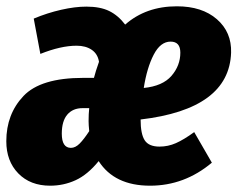

<svg xmlns="http://www.w3.org/2000/svg" viewBox="-22 -571 753 609"><path d="M375 -493Q441 -551 539 -551Q619 -551 666 -510Q713 -469 711 -404Q705 -225 424 -192Q424 -146 437 -126Q450 -106 484 -106Q511 -106 536 -117Q561 -128 594 -152L650 -55Q563 18 454 18Q341 18 291 -60Q256 -17 218 0.5Q180 18 137 18Q74 18 36 -21Q-2 -60 -2 -123Q-2 -209 52.5 -266.5Q107 -324 242 -324H276Q281 -344 292 -375Q288 -400 269 -413Q250 -426 221 -426Q171 -426 106 -400L85 -512Q128 -530 172 -540Q216 -550 252 -550Q296 -550 324.5 -536Q353 -522 375 -493ZM434 -292Q494 -298 522 -330.5Q550 -363 550 -404Q550 -439 519 -439Q487 -439 465.5 -397.5Q444 -356 434 -292ZM240 -228Q209 -228 191.5 -207.5Q174 -187 174 -147Q174 -102 203 -102Q217 -102 230.5 -115.5Q244 -129 261 -155Q259 -175 259 -187Q259 -210 261 -228Z"/></svg>

Font: Fira Sans Extra Condensed ExtraBold
Style: Italic
Weight: 800
Width: 3
Italic angle: -8°
Designer: Carrois Corporate & Edenspiekermann AG
Foundry: Carrois Corporate GbR & Edenspiekermann AG
Version: Version 4.203